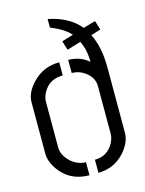

<svg xmlns="http://www.w3.org/2000/svg" viewBox="-108 -763 626 829"><g transform="rotate(-15 205.0 -348.0)"><path d="M27.3 -137.7V-367.2Q27.3 -412.1 68.4 -454.1Q116.2 -503.9 187.5 -503.9V-445.3Q126 -445.3 98.6 -393.6Q87.9 -373 87.9 -354.5V-150.4Q87.9 -114.3 122.1 -83Q151.4 -57.6 187.5 -57.6V1Q97.7 1 49.8 -71.3Q27.3 -106.4 27.3 -137.7ZM187.5 -659.2V-697.3Q280.3 -678.7 328.1 -620.1L382.8 -635.7L395.5 -594.7L351.6 -581.1Q382.8 -520.5 382.8 -427.7V-137.7Q382.8 -91.8 342.8 -48.8Q296.9 0 227.5 1V-57.6Q284.2 -57.6 311.5 -108.4Q322.3 -129.9 322.3 -148.4V-361.3Q322.3 -400.4 285.2 -426.8Q259.8 -445.3 227.5 -445.3V-503.9Q282.2 -502.9 318.4 -470.7Q318.4 -526.4 297.9 -565.4L236.3 -546.9L223.6 -587.9L275.4 -603.5Q248 -634.8 187.5 -659.2Z"/></g></svg>

Font: Post No Bills Colombo Medium
Style: Regular
Weight: 500
Designer: Kosala Senevirathne, Siva Puranthara, Lasantha Premarathna, Tharique Azeez
Foundry: Mooniak
Version: Version 1.220 ; ttfautohint (v1.6)